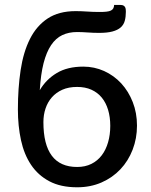

<svg xmlns="http://www.w3.org/2000/svg" viewBox="-20 -767 624 794"><path d="M324.5 -491.5C280.8 -491.5 244.2 -482.7 214.8 -465C185.2 -447.3 161.8 -423.7 144.5 -394C147.2 -438 152.4 -475.3 160.2 -505.8C168.1 -536.3 178.4 -561.1 191.3 -580.3C204.1 -599.4 219.5 -613.3 237.5 -621.8C255.5 -630.3 275.8 -634.5 298.5 -634.5C311.5 -634.5 326 -633.9 342 -632.8C358 -631.6 374 -631 390 -631C412.3 -631 430.7 -632.9 445 -636.8C459.3 -640.6 470.7 -646.2 479 -653.5C487.3 -660.8 493 -670 496 -681C499 -692 500.5 -704.5 500.5 -718.5C500.5 -721.5 500.3 -724.7 500 -728C499.7 -731.3 498.8 -734.3 497.5 -737C496.2 -739.7 494 -741.9 491 -743.8C488 -745.6 484 -746.5 479 -746.5H452C451.7 -740.8 450.5 -736.2 448.5 -732.5C446.5 -728.8 443.3 -725.8 438.8 -723.5C434.3 -721.2 428.2 -719.6 420.5 -718.8C412.8 -717.9 403 -717.5 391 -717.5C373 -717.5 355.9 -718.1 339.8 -719.3C323.6 -720.4 308 -721 293 -721C246.3 -721 207.7 -710.8 177 -690.5C146.3 -670.2 121.9 -641.9 103.8 -605.8C85.6 -569.6 72.8 -526.7 65.3 -477C57.8 -427.3 54 -373.2 54 -314.5C54 -268.8 58.3 -226.4 66.8 -187.3C75.3 -148.1 89.2 -114.1 108.5 -85.3C127.8 -56.4 153.1 -33.8 184.3 -17.3C215.4 -0.8 253.7 7.5 299 7.5C336 7.5 369.7 0.8 400 -12.5C430.3 -25.8 456.3 -44 478 -67C499.7 -90 516.5 -117 528.5 -148C540.5 -179 546.5 -212.2 546.5 -247.5C546.5 -282.5 540.7 -314.9 529 -344.8C517.3 -374.6 501.4 -400.4 481.3 -422.3C461.1 -444.1 437.5 -461.1 410.5 -473.3C383.5 -485.4 354.8 -491.5 324.5 -491.5ZM299 -76.5C206 -76.5 159.5 -138.3 159.5 -262C159.5 -282 162.4 -300.8 168.3 -318.3C174.1 -335.8 182.8 -351.2 194.5 -364.5C206.2 -377.8 220.7 -388.3 238 -396C255.3 -403.7 275.7 -407.5 299 -407.5C321.3 -407.5 341 -403.7 358 -396C375 -388.3 389.3 -377.5 400.8 -363.5C412.3 -349.5 421 -332.6 427 -312.8C433 -292.9 436 -270.8 436 -246.5C436 -222.2 433 -199.6 427 -178.8C421 -157.9 412.3 -139.9 400.8 -124.8C389.3 -109.6 375 -97.8 358 -89.3C341 -80.8 321.3 -76.5 299 -76.5Z"/></svg>

Font: Lato Semibold
Style: Regular
Weight: 600
Designer: Lukasz Dziedzic
Foundry: tyPoland Lukasz Dziedzic
Version: Version 2.006; 2014-01-15